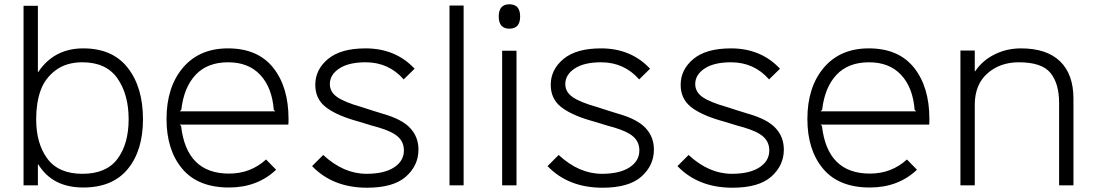

<svg xmlns="http://www.w3.org/2000/svg" viewBox="-20 -866 5120 897"><path d="M581 -309Q581 -425 528.5 -500Q476 -575 365 -575Q289 -575 239 -537Q189 -499 169 -441.5Q149 -384 149 -309Q149 -195 201.5 -124.5Q254 -54 365 -54Q477 -54 529 -124Q581 -194 581 -309ZM648 -309Q648 -163 577 -76.5Q506 10 369 10Q225 10 159 -98H157V0H90V-839H157V-530H159Q233 -640 369 -640Q506 -640 577 -549Q648 -458 648 -309Z M820 -346H1266L1259 -353Q1251 -457 1196 -516Q1141 -575 1046 -575Q949 -575 894 -516.5Q839 -458 827 -353ZM1328 -310Q1328 -292 1327 -284H819L826 -278Q851 -55 1050 -55Q1151 -55 1223 -121L1270 -73Q1182 10 1050 10Q905 10 831.5 -77.5Q758 -165 758 -310Q758 -459 834.5 -549.5Q911 -640 1045 -640Q1184 -640 1256 -550Q1328 -460 1328 -310Z M1935 -167Q1935 -93 1876.5 -41Q1818 11 1695 11Q1535 11 1438 -90L1490 -142Q1585 -54 1692 -54Q1775 -54 1821 -84Q1867 -114 1867 -163Q1867 -202 1839.5 -227Q1812 -252 1747 -271Q1741 -272 1716.5 -279.5Q1692 -287 1666 -295Q1640 -303 1635 -304Q1544 -331 1498.5 -368.5Q1453 -406 1453 -470Q1453 -541 1512.5 -590.5Q1572 -640 1688 -640Q1828 -640 1917 -545L1866 -495Q1796 -575 1688 -575Q1609 -575 1565 -546Q1521 -517 1521 -473Q1521 -436 1556 -412Q1591 -388 1669 -366Q1672 -365 1717 -350.5Q1762 -336 1770 -334Q1858 -309 1896.5 -267.5Q1935 -226 1935 -167Z M2146 -840V0H2080V-840Z M2393 -629V0H2326V-629ZM2360 -846Q2410 -846 2410 -789Q2410 -732 2360 -732Q2310 -732 2310 -789Q2310 -846 2360 -846Z M3035 -167Q3035 -93 2976.5 -41Q2918 11 2795 11Q2635 11 2538 -90L2590 -142Q2685 -54 2792 -54Q2875 -54 2921 -84Q2967 -114 2967 -163Q2967 -202 2939.5 -227Q2912 -252 2847 -271Q2841 -272 2816.5 -279.5Q2792 -287 2766 -295Q2740 -303 2735 -304Q2644 -331 2598.5 -368.5Q2553 -406 2553 -470Q2553 -541 2612.5 -590.5Q2672 -640 2788 -640Q2928 -640 3017 -545L2966 -495Q2896 -575 2788 -575Q2709 -575 2665 -546Q2621 -517 2621 -473Q2621 -436 2656 -412Q2691 -388 2769 -366Q2772 -365 2817 -350.5Q2862 -336 2870 -334Q2958 -309 2996.5 -267.5Q3035 -226 3035 -167Z M3642 -167Q3642 -93 3583.5 -41Q3525 11 3402 11Q3242 11 3145 -90L3197 -142Q3292 -54 3399 -54Q3482 -54 3528 -84Q3574 -114 3574 -163Q3574 -202 3546.5 -227Q3519 -252 3454 -271Q3448 -272 3423.5 -279.5Q3399 -287 3373 -295Q3347 -303 3342 -304Q3251 -331 3205.5 -368.5Q3160 -406 3160 -470Q3160 -541 3219.5 -590.5Q3279 -640 3395 -640Q3535 -640 3624 -545L3573 -495Q3503 -575 3395 -575Q3316 -575 3272 -546Q3228 -517 3228 -473Q3228 -436 3263 -412Q3298 -388 3376 -366Q3379 -365 3424 -350.5Q3469 -336 3477 -334Q3565 -309 3603.5 -267.5Q3642 -226 3642 -167Z M3814 -346H4260L4253 -353Q4245 -457 4190 -516Q4135 -575 4040 -575Q3943 -575 3888 -516.5Q3833 -458 3821 -353ZM4322 -310Q4322 -292 4321 -284H3813L3820 -278Q3845 -55 4044 -55Q4145 -55 4217 -121L4264 -73Q4176 10 4044 10Q3899 10 3825.5 -77.5Q3752 -165 3752 -310Q3752 -459 3828.5 -549.5Q3905 -640 4039 -640Q4178 -640 4250 -550Q4322 -460 4322 -310Z M4995 -405V0H4928V-385Q4928 -476 4887.5 -525.5Q4847 -575 4740 -575Q4652 -575 4593 -523Q4534 -471 4534 -376V0H4467V-630H4534V-533H4536Q4569 -583 4626 -611.5Q4683 -640 4750 -640Q4870 -640 4932.5 -579.5Q4995 -519 4995 -405Z"/></svg>

Font: Sinkin Sans 300 Light
Style: Regular
Weight: 300
Designer: Keith Bates
Foundry: K-Type
Version: Sinkin Sans (version 1.0)  by Keith Bates   •   © 2014   www